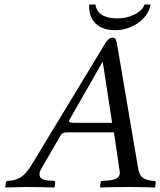

<svg xmlns="http://www.w3.org/2000/svg" viewBox="-20 -824 707 846"><path d="M307 -283H474L433 -550H431L286 -296Q284 -292 284 -290Q284 -283 307 -283ZM161 -79Q154 -67 154 -56Q154 -32 190 -29L217 -27Q224 -27 223 -19L221 0L218 2Q148 0 93 0Q76 0 4 2L3 0L6 -19Q7 -27 15 -27Q50 -29 73 -44Q96 -59 122 -102L437 -622Q445 -636 451 -643.5Q457 -651 463 -654.5Q469 -658 476 -658Q486 -658 489.5 -651Q493 -644 496 -628L588 -86Q592 -57 605.5 -44Q619 -31 648 -28L658 -27Q667 -27 666 -19L664 0L662 2Q592 0 549 0Q494 0 422 2L421 0L423 -19Q424 -27 431 -27L459 -29Q508 -33 508 -63Q508 -67 507 -72L482 -241H282Q265 -241 257.5 -237.5Q250 -234 245 -224ZM489 -691Q432 -691 402.5 -719.5Q373 -748 373 -793V-804H401Q401 -801 402 -796Q403 -791 408 -781Q413 -771 422.5 -763Q432 -755 451.5 -749Q471 -743 498 -743Q538 -743 572.5 -760Q607 -777 617 -804H644Q632 -751 585.5 -721Q539 -691 489 -691Z"/></svg>

Font: Linux Libertine O
Style: Italic
Weight: 400
Italic angle: -12°
Designer: Philipp H. Poll
Foundry: Philipp H. Poll
Version: Version 5.1.6